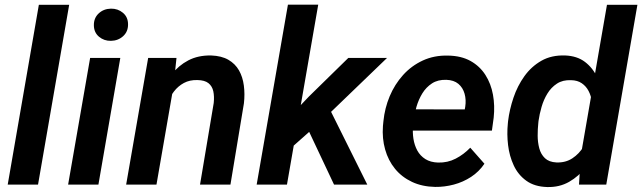

<svg xmlns="http://www.w3.org/2000/svg" viewBox="-20 -770 2679 801"><path d="M268.6 -750 138.7 0H12.2L142.1 -750Z M481.9 -528.3 390.6 0H264.2L356 -528.3ZM371.6 -664.1Q371.1 -694.8 391.8 -714.1Q412.6 -733.4 442.9 -733.9Q471.7 -734.4 492.9 -716.6Q514.2 -698.7 514.2 -668.5Q514.6 -638.2 493.7 -619.1Q472.7 -600.1 442.9 -599.6Q414.1 -599.1 393.1 -616.7Q372.1 -634.3 371.6 -664.1Z M703.6 -408.2 632.8 0H506.3L598.1 -528.3H716.3ZM663.1 -283.2 628.4 -282.7Q634.3 -330.1 650.9 -376.2Q667.5 -422.4 696 -459.5Q724.6 -496.6 765.6 -518.1Q806.6 -539.6 860.8 -538.6Q904.3 -537.1 932.9 -520.5Q961.4 -503.9 977.1 -476.3Q992.7 -448.7 997.3 -413.1Q1002 -377.4 997.6 -338.9L941.4 0H814.5L871.6 -340.3Q874.5 -367.7 869.9 -389.2Q865.2 -410.6 849.6 -423.1Q834 -435.5 803.7 -436Q771.5 -437 747.1 -423.8Q722.7 -410.6 705.6 -388.2Q688.5 -365.7 678.2 -338.1Q668 -310.5 663.1 -283.2Z M1307.6 -750.5 1177.2 0H1050.8L1181.2 -750.5ZM1594.7 -528.3 1327.6 -271 1181.2 -141.1 1157.2 -250 1268.6 -367.2 1433.1 -528.3ZM1373.5 0 1254.9 -251.5 1347.7 -330.6 1512.2 0Z M1795.4 9.8Q1741.2 8.8 1698.7 -11.2Q1656.2 -31.2 1627.9 -65.9Q1599.6 -100.6 1586.7 -146.5Q1573.7 -192.4 1577.6 -244.6L1579.6 -264.6Q1585 -318.8 1605.7 -368.4Q1626.5 -418 1661.4 -456.8Q1696.3 -495.6 1743.9 -517.6Q1791.5 -539.6 1849.6 -538.1Q1904.8 -537.1 1943.4 -515.4Q1981.9 -493.7 2005.1 -457.3Q2028.3 -420.9 2036.6 -375Q2044.9 -329.1 2039.6 -279.3L2032.2 -225.1H1629.9L1644 -314L1918.9 -313.5L1920.9 -324.7Q1925.3 -353.5 1918.2 -378.9Q1911.1 -404.3 1892.3 -420.2Q1873.5 -436 1841.8 -437Q1806.6 -438 1782.2 -422.1Q1757.8 -406.2 1741.9 -380.4Q1726.1 -354.5 1717.3 -324Q1708.5 -293.5 1705.1 -264.6L1703.1 -245.1Q1700.7 -217.8 1704.8 -190.9Q1709 -164.1 1720.9 -142.1Q1732.9 -120.1 1754.4 -106.4Q1775.9 -92.8 1807.6 -91.8Q1847.7 -90.8 1881.1 -108.2Q1914.6 -125.5 1941.9 -153.8L2001 -86.9Q1978.5 -53.7 1945.3 -32Q1912.1 -10.3 1873.3 0Q1834.5 10.3 1795.4 9.8Z M2402.8 -119.6 2512.2 -750H2639.2L2509.3 0H2395.5ZM2098.6 -253.9 2099.6 -264.6Q2105.5 -313 2122.1 -362.3Q2138.7 -411.6 2167.7 -452.1Q2196.8 -492.7 2238.8 -516.6Q2280.8 -540.5 2337.9 -538.6Q2387.7 -536.6 2420.4 -511.7Q2453.1 -486.8 2471.4 -447.5Q2489.7 -408.2 2496.6 -363Q2503.4 -317.9 2501.5 -276.9L2498 -248.5Q2490.2 -204.1 2471.9 -158Q2453.6 -111.8 2424.3 -73.2Q2395 -34.7 2354.5 -11.5Q2314 11.7 2262.7 10.3Q2210 8.8 2175.8 -15.9Q2141.6 -40.5 2123.3 -79.8Q2105 -119.1 2099.6 -164.8Q2094.2 -210.4 2098.6 -253.9ZM2226.6 -265.1 2225.6 -254.9Q2223.1 -231.9 2223.1 -204.3Q2223.1 -176.8 2229.7 -151.6Q2236.3 -126.5 2253.4 -110.1Q2270.5 -93.8 2301.3 -92.3Q2339.4 -90.8 2367.9 -109.6Q2396.5 -128.4 2414.6 -158.7Q2432.6 -189 2439.5 -223.1L2450.7 -300.3Q2452.6 -323.2 2449.2 -346.9Q2445.8 -370.6 2435.5 -390.4Q2425.3 -410.2 2407.2 -422.6Q2389.2 -435.1 2362.3 -435.5Q2327.6 -437 2303.5 -421.1Q2279.3 -405.3 2263.7 -379.6Q2248 -354 2239.3 -323.7Q2230.5 -293.5 2226.6 -265.1Z"/></svg>

Font: Roboto SemiBold
Style: Italic
Weight: 600
Designer: Christian Robertson
Foundry: Google
Version: Version 3.009; 2024